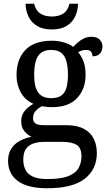

<svg xmlns="http://www.w3.org/2000/svg" viewBox="-20 -763 578 1023"><path d="M231 240Q127 240 75 201.5Q23 163 23 94Q23 55 40.5 28.5Q58 2 86.5 -13Q115 -28 148 -34Q128 -43 110.5 -63.5Q93 -84 93 -116Q93 -146 108.5 -168Q124 -190 158 -210Q115 -228 91.5 -269.5Q68 -311 68 -361Q68 -447 115 -496.5Q162 -546 256 -546Q292 -546 324 -536Q356 -526 370 -513Q380 -524 394 -536.5Q408 -549 426.5 -558Q445 -567 467 -567Q497 -567 511.5 -551.5Q526 -536 526 -515Q526 -494 513.5 -478.5Q501 -463 473 -463Q473 -474 466.5 -485.5Q460 -497 440 -497Q427 -497 417 -494Q407 -491 397 -485Q414 -464 425 -435.5Q436 -407 436 -364Q436 -290 391.5 -241Q347 -192 256 -192Q244 -192 228.5 -193.5Q213 -195 203 -197Q184 -187 170 -172Q156 -157 156 -134Q156 -116 167.5 -106Q179 -96 218 -96H331Q391 -96 427 -76.5Q463 -57 479.5 -23.5Q496 10 496 53Q496 139 431.5 189.5Q367 240 231 240ZM233 191Q305 191 344 175.5Q383 160 398.5 132.5Q414 105 414 70Q414 24 388 8.5Q362 -7 312 -7H214Q186 -7 161 0.5Q136 8 120 28Q104 48 104 88Q104 117 115 140.5Q126 164 154 177.5Q182 191 233 191ZM253 -240Q286 -240 305.5 -253Q325 -266 333.5 -294Q342 -322 342 -365Q342 -410 333 -439.5Q324 -469 304.5 -483Q285 -497 252 -497Q220 -497 200 -482.5Q180 -468 171 -438.5Q162 -409 162 -364Q162 -300 183.5 -270Q205 -240 253 -240ZM256 -606Q209 -606 178 -624.5Q147 -643 132 -674.5Q117 -706 116 -743H162Q170 -707 194.5 -691Q219 -675 256 -675Q293 -675 317.5 -691Q342 -707 350 -743H396Q395 -706 380 -674.5Q365 -643 334.5 -624.5Q304 -606 256 -606Z"/></svg>

Font: Noto Serif Thai
Style: Regular
Weight: 400
Designer: Monotype Design Team
Foundry: Monotype Imaging Inc.
Version: Version 2.001